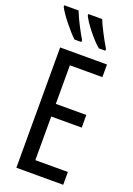

<svg xmlns="http://www.w3.org/2000/svg" viewBox="-175 -1007 741 1071"><g transform="rotate(20 195.5 -471.5)"><path d="M348 0H70V-714H348V-639H155V-410H336V-335H155V-76H348ZM96 -943H11V-934Q27 -903 64.5 -856Q102 -809 130 -783H171V-794Q151 -828 131.5 -865.5Q112 -903 96 -943ZM236 -943H154V-934Q168 -904 206 -856Q244 -808 275 -783H313V-794Q294 -825 270.5 -870Q247 -915 236 -943Z"/></g></svg>

Font: Noto Sans Display Condensed
Style: Regular
Weight: 400
Width: 3
Designer: Monotype Design Team
Foundry: Monotype Imaging Inc.
Version: Version 1.900